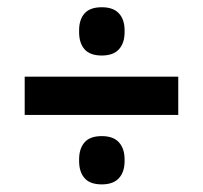

<svg xmlns="http://www.w3.org/2000/svg" viewBox="-20 -568 546 517"><path d="M46.5 -258.5V-361.5H460V-258.5ZM254 -71.5Q222.5 -71.5 207.8 -88.2Q193 -105 193 -134.5V-138.5Q193 -168 207.8 -184.8Q222.5 -201.5 254 -201.5Q285 -201.5 300.2 -184.8Q315.5 -168 315.5 -138.5V-134.5Q315.5 -105 300.2 -88.2Q285 -71.5 254 -71.5ZM254 -418.5Q222.5 -418.5 207.8 -435.2Q193 -452 193 -481.5V-486Q193 -515.5 207.8 -532Q222.5 -548.5 254 -548.5Q285 -548.5 300.2 -532Q315.5 -515.5 315.5 -486V-481.5Q315.5 -452 300.2 -435.2Q285 -418.5 254 -418.5Z"/></svg>

Font: Anek Tamil Medium SemiBold
Style: Regular
Weight: 600
Version: Version 1.003